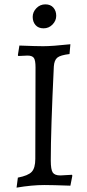

<svg xmlns="http://www.w3.org/2000/svg" viewBox="-20 -849 401 881"><path d="M213 -112C213 -206.7 217.7 -350.7 227 -544C228.3 -563.3 233.7 -576.8 243 -584.5C252.3 -592.2 271 -597.7 299 -601L303 -646C247.7 -640 206 -637 178 -637C157.3 -637 121 -638 69 -640L62 -596L64 -592L106 -594C120.7 -594 130.5 -590.3 135.5 -583C140.5 -575.7 143 -561.3 143 -540L142 -120C142 -92 136.5 -72.2 125.5 -60.5C114.5 -48.8 93.3 -40 62 -34L56 12C102.7 4 145.3 0 184 0C207.3 0 247 1 303 3L312 -43L310 -47L257 -44C239.7 -44 228 -48.5 222 -57.5C216 -66.5 213 -84.7 213 -112ZM221 -736.5C232.3 -748.2 238 -761.5 238 -776.5C238 -791.5 233.7 -804 225 -814C216.3 -824 204 -829 188 -829C172 -829 158.3 -823.2 147 -811.5C135.7 -799.8 130 -786.5 130 -771.5C130 -756.5 134.3 -744 143 -734C151.7 -724 164 -719 180 -719C196 -719 209.7 -724.8 221 -736.5Z"/></svg>

Font: Alegreya SC
Style: Regular
Weight: 400
Designer: Juan Pablo del Peral
Foundry: Juan Pablo del Peral
Version: Version 1.003